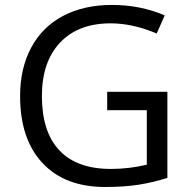

<svg xmlns="http://www.w3.org/2000/svg" viewBox="-20 -744 768 774"><path d="M412.1 -374H654.8V-26.9Q598.1 -8.8 539.6 0.5Q481 9.8 403.8 9.8Q241.7 9.8 151.4 -86.7Q61 -183.1 61 -356.9Q61 -468.3 105.7 -552Q150.4 -635.7 234.4 -679.9Q318.4 -724.1 431.2 -724.1Q545.4 -724.1 644 -682.1L611.8 -608.9Q515.1 -649.9 425.8 -649.9Q295.4 -649.9 222.2 -572.3Q148.9 -494.6 148.9 -356.9Q148.9 -212.4 219.5 -137.7Q290 -63 426.8 -63Q501 -63 571.8 -80.1V-299.8H412.1Z"/></svg>

Font: f1_56222 
Style: Regular
Weight: 400
Foundry: Ascender Corporation
Version: Version 1.10